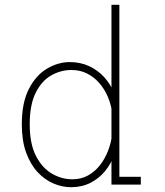

<svg xmlns="http://www.w3.org/2000/svg" viewBox="-20 -770 690 801"><path d="M276 11Q240 11 203.8 -4.2Q167.5 -19.5 137.5 -51.2Q107.5 -83 89.2 -132.8Q71 -182.5 71 -251Q71 -342.5 101 -400Q131 -457.5 177 -484.2Q223 -511 271 -511Q316 -511 352.5 -493.8Q389 -476.5 415 -447.8Q441 -419 455 -383.8Q469 -348.5 469 -312L447 -307Q442 -338 428.8 -368.5Q415.5 -399 394 -423.8Q372.5 -448.5 343.5 -463.2Q314.5 -478 278 -478Q233.5 -478 193.8 -455.5Q154 -433 129 -383.2Q104 -333.5 104 -251Q104 -170 130 -119.5Q156 -69 196.8 -45.5Q237.5 -22 282 -22Q318.5 -22 347.2 -38Q376 -54 396.8 -80.5Q417.5 -107 430.2 -139.5Q443 -172 447 -205L469 -199Q469 -161 456 -123.5Q443 -86 418 -55.8Q393 -25.5 357.2 -7.2Q321.5 11 276 11ZM478 -750V-17.5L463 -32.5H567.5V0H445V-108V-750Z"/></svg>

Font: Trispace Thin
Style: Regular
Weight: 100
Designer: Tyler Finck
Foundry: Etcetera Type Company
Version: Version 1.210